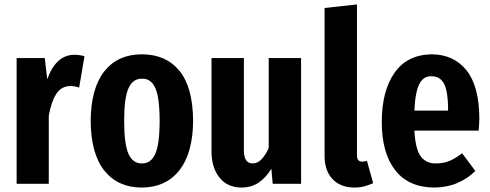

<svg xmlns="http://www.w3.org/2000/svg" viewBox="-20 -829 2211 866"><path d="M317 -582Q273 -582 242 -553Q212 -525 193 -471L182 -567H55V0H200V-307Q211 -369 233 -404Q255 -440 297 -441Q308 -441 318 -439Q327 -438 337 -434L361 -575Q351 -579 340 -580Q330 -582 317 -582Z M620 -584Q512 -584 451 -508Q390 -431 389 -284Q390 -135 451 -59Q512 17 620 17Q729 16 790 -62Q850 -140 851 -284Q850 -436 789 -510Q728 -584 620 -584ZM620 -474Q660 -476 680 -433Q700 -390 700 -284Q700 -178 680 -134Q660 -91 620 -92Q580 -91 560 -134Q540 -178 540 -284Q540 -389 560 -432Q580 -475 620 -474Z M1338 -567H1192V-161Q1178 -130 1160 -111Q1143 -92 1119 -92Q1080 -92 1080 -151V-567H934V-143Q935 -71 970 -28Q1005 16 1068 17Q1113 17 1146 -5Q1179 -27 1204 -68L1210 0H1338Z M1578 17Q1603 17 1625 11Q1647 5 1663 -3L1635 -104Q1632 -102 1626 -101Q1621 -100 1614 -100Q1601 -100 1596 -107Q1590 -114 1590 -128V-809L1444 -793V-122Q1445 -58 1480 -21Q1515 16 1578 17Z M2142 -296Q2141 -441 2084 -512Q2026 -584 1926 -584Q1816 -582 1759 -500Q1702 -418 1702 -279Q1702 -139 1762 -62Q1822 16 1939 17Q1998 16 2044 -4Q2090 -24 2124 -58L2064 -138Q2035 -115 2007 -103Q1980 -92 1948 -92Q1905 -90 1879 -122Q1854 -153 1849 -240H2139Q2140 -252 2141 -267Q2142 -281 2142 -296ZM2001 -330H1849Q1853 -418 1873 -453Q1892 -487 1927 -485Q1966 -485 1984 -449Q2001 -413 2001 -338Z"/></svg>

Font: Glow Sans SC Compressed
Style: Bold
Weight: 700
Width: 2
Designer: Ryoko NISHIZUKA (kana, bopomofo & ideographs); Paul D. Hunt (Latin, Greek & Cyrillic); Sandoll Communications, Soo-young
Version: Version 0.93